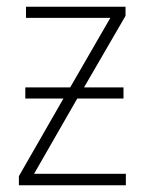

<svg xmlns="http://www.w3.org/2000/svg" viewBox="-20 -549 429 569"><path d="M352 -529H57V-496H307L188 -290H55V-257H168L36 -27V0H353V-34H81L209 -257H346V-290H229L352 -502Z"/></svg>

Font: Noto Sans SemiCondensed ExtraLight
Style: Regular
Weight: 200
Width: 4
Designer: Monotype Design Team
Foundry: Monotype Imaging Inc.
Version: Version 2.013